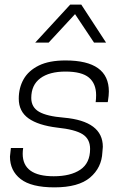

<svg xmlns="http://www.w3.org/2000/svg" viewBox="-20 -800 548 829"><path d="M215 9Q115 9 69 -27Q23 -63 23 -124L27 -161H80Q78 -148 78 -136Q78 -39 212 -39Q285 -39 327 -67.5Q369 -96 369 -157Q369 -200 336.5 -220.5Q304 -241 227 -249Q145 -259 103 -289Q61 -319 61 -374Q61 -421 82 -458Q103 -495 147.5 -517Q192 -539 263 -539Q450 -539 450 -405Q450 -388 446 -363L445 -359H393Q395 -373 395 -389Q395 -439 364 -465Q333 -491 263 -491Q193 -491 154 -462Q115 -433 115 -377Q115 -337 148.5 -317.5Q182 -298 256 -292Q424 -277 424 -166L422 -142Q419 -76 369 -33.5Q319 9 215 9ZM438 -616H386L304 -739L190 -616H132L283 -780H331Z"/></svg>

Font: Tanohe Sans Light
Style: Italic
Weight: 300
Designer: Village Type and Design LLC & Cristiano Sobral
Foundry: Cooper Hewitt Smithsonian Design Museum
Version: Version 1.00;September 29, 2021;FontCreator 13.0.0.2655 64-b